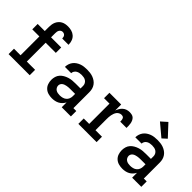

<svg xmlns="http://www.w3.org/2000/svg" viewBox="43 -1545 2314 2314"><g transform="rotate(45 1200.0 -388.0)"><path d="M98 0V-92H210V-413H89V-505H210V-575Q210 -597 213.5 -619Q217 -641 226 -661Q235 -681 250 -697.5Q265 -714 284.5 -724.5Q304 -735 326 -739Q348 -743 370 -743Q400 -743 430 -735Q460 -727 483 -707Q506 -687 517.5 -658Q529 -629 529 -598Q529 -596 529 -594Q529 -592 529 -590H422Q422 -591 422 -592Q422 -593 422 -594Q422 -604 419 -615Q416 -626 409 -634.5Q402 -643 391.5 -647Q381 -651 370 -651Q357 -651 345.5 -644Q334 -637 327.5 -625.5Q321 -614 319 -601Q317 -588 317 -575V-505H490V-413H317V-92H458V0Z M843 8Q811 8 780 -0.5Q749 -9 725.5 -30.5Q702 -52 691.5 -82.5Q681 -113 681 -145Q681 -173 689 -200.5Q697 -228 715.5 -249Q734 -270 758.5 -284Q783 -298 810 -306.5Q837 -315 865 -317.5Q893 -320 921 -320H1004V-365Q1004 -384 995 -401Q986 -418 970.5 -428.5Q955 -439 936 -442.5Q917 -446 899 -446Q881 -446 863 -442.5Q845 -439 829.5 -430Q814 -421 804 -405Q794 -389 794 -371Q794 -371 794 -371Q794 -371 794 -371H687Q687 -371 687 -371.5Q687 -372 687 -372Q687 -397 695 -421.5Q703 -446 718 -466Q733 -486 754.5 -500.5Q776 -515 799.5 -523.5Q823 -532 848 -535Q873 -538 899 -538Q924 -538 950 -535Q976 -532 1000.5 -523Q1025 -514 1046.5 -499Q1068 -484 1083 -462.5Q1098 -441 1104.5 -416Q1111 -391 1111 -365V-92H1160V0H1004V-83Q993 -61 976 -43Q959 -25 937.5 -13.5Q916 -2 891.5 3Q867 8 843 8ZM885 -84Q907 -84 929.5 -89.5Q952 -95 969.5 -109.5Q987 -124 995.5 -145Q1004 -166 1004 -189V-228H921Q907 -228 893 -227Q879 -226 865 -223.5Q851 -221 838 -216.5Q825 -212 813.5 -204Q802 -196 795 -183Q788 -170 788 -156Q788 -139 796.5 -123.5Q805 -108 819.5 -99Q834 -90 851 -87Q868 -84 885 -84Z M1287 0V-92H1380V-438H1287V-530H1487V-428Q1495 -450 1507 -470.5Q1519 -491 1537 -507Q1555 -523 1577.5 -530.5Q1600 -538 1624 -538Q1643 -538 1662 -534Q1681 -530 1694.5 -517.5Q1708 -505 1716 -487.5Q1724 -470 1727.5 -451.5Q1731 -433 1731.5 -414Q1732 -395 1732 -376H1625Q1625 -385 1625 -393Q1625 -401 1623 -409Q1621 -417 1618 -424.5Q1615 -432 1609 -437Q1603 -442 1594.5 -444Q1586 -446 1578 -446Q1561 -446 1545 -437.5Q1529 -429 1518.5 -415Q1508 -401 1502 -384.5Q1496 -368 1492.5 -350.5Q1489 -333 1488 -315.5Q1487 -298 1487 -281V-92H1598V0Z M2043 8Q2011 8 1980 -0.5Q1949 -9 1925.5 -30.5Q1902 -52 1891.5 -82.5Q1881 -113 1881 -145Q1881 -173 1889 -200.5Q1897 -228 1915.5 -249Q1934 -270 1958.5 -284Q1983 -298 2010 -306.5Q2037 -315 2065 -317.5Q2093 -320 2121 -320H2204V-365Q2204 -384 2195 -401Q2186 -418 2170.5 -428.5Q2155 -439 2136 -442.5Q2117 -446 2099 -446Q2081 -446 2063 -442.5Q2045 -439 2029.5 -430Q2014 -421 2004 -405Q1994 -389 1994 -371Q1994 -371 1994 -371Q1994 -371 1994 -371H1887Q1887 -371 1887 -371.5Q1887 -372 1887 -372Q1887 -397 1895 -421.5Q1903 -446 1918 -466Q1933 -486 1954.5 -500.5Q1976 -515 1999.5 -523.5Q2023 -532 2048 -535Q2073 -538 2099 -538Q2124 -538 2150 -535Q2176 -532 2200.5 -523Q2225 -514 2246.5 -499Q2268 -484 2283 -462.5Q2298 -441 2304.5 -416Q2311 -391 2311 -365V-92H2360V0H2204V-83Q2193 -61 2176 -43Q2159 -25 2137.5 -13.5Q2116 -2 2091.5 3Q2067 8 2043 8ZM2085 -84Q2107 -84 2129.5 -89.5Q2152 -95 2169.5 -109.5Q2187 -124 2195.5 -145Q2204 -166 2204 -189V-228H2121Q2107 -228 2093 -227Q2079 -226 2065 -223.5Q2051 -221 2038 -216.5Q2025 -212 2013.5 -204Q2002 -196 1995 -183Q1988 -170 1988 -156Q1988 -139 1996.5 -123.5Q2005 -108 2019.5 -99Q2034 -90 2051 -87Q2068 -84 2085 -84ZM2119 -584 1962 -716 2038 -784 2176 -636Z"/></g></svg>

Font: Iosevka Curly Slab SmBdEx
Style: Regular
Weight: 600
Width: 7
Monospace: yes
Designer: Belleve Invis
Foundry: Belleve Invis
Version: Version 11.1.0; ttfautohint (v1.8.3)